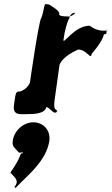

<svg xmlns="http://www.w3.org/2000/svg" viewBox="-20 -555 544 934"><path d="M120 0C141 0 200 -1 205 -34C223 -34 244 10 257 -14C257 -14 253 17 258 -16C250 -26 239 -20 246 -71L269 -236C270 -246 286 -281 360 -314C404 -314 421 -260 426 -293C426 -293 480 -354 485 -387C489 -393 497 -377 504 -415C504 -415 496 -383 501 -416C498 -412 498 -370 497 -406C495 -408 459 -397 416 -430C340 -430 284 -330 289 -363C294 -403 309 -458 317 -465C317 -468 322 -493 345 -493C345 -486 328 -477 319 -475C319 -475 257 -472 269 -490C263 -508 237 -520 221 -532C216 -534 207 -535 199 -535C194 -525 191 -492 181 -468C169 -458 126 -156 126 -156C125 -147 109 -120 78 -110C56 -110 57 -107 48 -45C40 10 80 0 120 0ZM142 40C94 40 49 80 42 130C38 160 52 163 70 185C75 193 91 180 93 191C92 196 95 176 93 188C88 194 82 186 77 204C59 250 29 282 31 286C58 312 70 325 55 348C48 356 51 355 55 359C60 357 69 344 100 315C153 264 209 205 220 130C227 80 192 40 142 40Z"/></svg>

Font: Hussar Przerywany
Style: Obl
Weight: 400
Foundry: Cannot Into Space Fonts
Version: Version 0.982